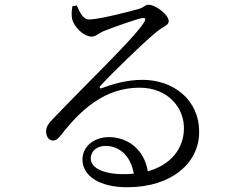

<svg xmlns="http://www.w3.org/2000/svg" viewBox="-20 -761 1040 808"><path d="M502 -28C405 -28 362 -59 362 -94C362 -126 389 -147 424 -147C481 -147 530 -107 543 -30C530 -29 516 -28 502 -28ZM285 -735C281 -716 280 -695 284 -679C292 -650 329 -607 367 -607C383 -607 397 -622 416 -630C459 -647 546 -678 578 -685C590 -687 596 -683 587 -668C545 -601 364 -429 207 -265C184 -242 175 -228 174 -210C173 -185 188 -170 200 -170C215 -169 223 -175 238 -194C322 -302 423 -392 567 -392C690 -392 757 -304 754 -216C752 -138 702 -68 602 -40C586 -138 511 -184 439 -184C374 -184 327 -143 327 -90C327 -18 403 27 515 27C704 27 816 -76 818 -201C821 -340 710 -425 580 -425C513 -425 454 -407 408 -390C400 -386 396 -394 403 -400C448 -450 581 -579 632 -621C667 -652 690 -653 690 -672C690 -699 635 -741 605 -741C591 -741 588 -731 566 -724C521 -711 395 -679 355 -679C329 -679 316 -709 303 -738Z"/></svg>

Font: Source Han Serif
Style: Regular
Weight: 400
Designer: Ryoko NISHIZUKA 西塚涼子 (kana & ideographs); Frank Grießhammer (Latin, Greek & Cyrillic); Wenlong ZHANG 张文龙 (bopomofo); San
Foundry: Adobe Systems Incorporated
Version: Version 1.001;PS 1.001;hotconv 16.6.54;makeotf.lib2.5.65590